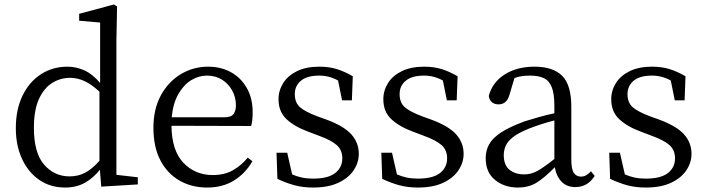

<svg xmlns="http://www.w3.org/2000/svg" viewBox="-20 -827 3168 861"><path d="M426 -106V-416Q388 -451 356.5 -464.5Q325 -478 295 -478Q251 -478 214 -455Q177 -432 154.5 -382.5Q132 -333 132 -254Q132 -141 178 -88.5Q224 -36 292 -36Q330 -36 361 -52Q392 -68 426 -106ZM502 -43 598 -32V0L434 10L428 -66Q398 -28 360 -7Q322 14 272 14Q206 14 156.5 -20Q107 -54 79 -114Q51 -174 51 -252Q51 -336 81 -398Q111 -460 163.5 -494Q216 -528 283 -528Q320 -528 357 -512Q394 -496 429 -455V-726L335 -734V-765L491 -807L505 -798L502 -645Z M750 -301H984Q1017 -301 1027.5 -316Q1038 -331 1038 -355Q1038 -390 1021.5 -420.5Q1005 -451 976 -469.5Q947 -488 908 -488Q871 -488 837.5 -467.5Q804 -447 780 -405.5Q756 -364 750 -301ZM1106 -262 749 -263Q750 -152 802.5 -97Q855 -42 934 -42Q987 -42 1024.5 -63.5Q1062 -85 1091 -120L1112 -104Q1081 -50 1030 -18Q979 14 909 14Q839 14 784.5 -17.5Q730 -49 699 -108.5Q668 -168 668 -254Q668 -338 701.5 -399.5Q735 -461 791 -494.5Q847 -528 913 -528Q971 -528 1016 -503Q1061 -478 1087 -432Q1113 -386 1113 -324Q1113 -283 1106 -262Z M1404 -305 1443 -291Q1522 -262 1555.5 -224.5Q1589 -187 1589 -137Q1589 -98 1566 -63.5Q1543 -29 1497.5 -7.5Q1452 14 1384 14Q1339 14 1301.5 4Q1264 -6 1224 -25L1220 -142H1268L1290 -45Q1310 -36 1333 -31Q1356 -26 1384 -26Q1451 -26 1483 -51Q1515 -76 1515 -117Q1515 -154 1490.5 -176Q1466 -198 1411 -218L1361 -237Q1301 -259 1265 -292.5Q1229 -326 1229 -382Q1229 -421 1250 -454.5Q1271 -488 1312 -508Q1353 -528 1412 -528Q1456 -528 1491 -517Q1526 -506 1562 -485L1558 -377H1514L1496 -466Q1456 -488 1412 -488Q1357 -488 1329.5 -465Q1302 -442 1302 -405Q1302 -367 1325 -346.5Q1348 -326 1404 -305Z M1874 -305 1913 -291Q1992 -262 2025.5 -224.5Q2059 -187 2059 -137Q2059 -98 2036 -63.5Q2013 -29 1967.5 -7.5Q1922 14 1854 14Q1809 14 1771.5 4Q1734 -6 1694 -25L1690 -142H1738L1760 -45Q1780 -36 1803 -31Q1826 -26 1854 -26Q1921 -26 1953 -51Q1985 -76 1985 -117Q1985 -154 1960.5 -176Q1936 -198 1881 -218L1831 -237Q1771 -259 1735 -292.5Q1699 -326 1699 -382Q1699 -421 1720 -454.5Q1741 -488 1782 -508Q1823 -528 1882 -528Q1926 -528 1961 -517Q1996 -506 2032 -485L2028 -377H1984L1966 -466Q1926 -488 1882 -488Q1827 -488 1799.5 -465Q1772 -442 1772 -405Q1772 -367 1795 -346.5Q1818 -326 1874 -305Z M2466 -114V-287Q2435 -279 2404.5 -269Q2374 -259 2354 -251Q2306 -232 2281 -212.5Q2256 -193 2247.5 -172.5Q2239 -152 2239 -132Q2239 -87 2264.5 -66Q2290 -45 2331 -45Q2362 -45 2390 -60.5Q2418 -76 2466 -114ZM2630 -59 2647 -38Q2629 -11 2607.5 0.5Q2586 12 2560 12Q2522 12 2498.5 -12Q2475 -36 2468 -77Q2422 -30 2386.5 -8Q2351 14 2302 14Q2242 14 2200 -20Q2158 -54 2158 -118Q2158 -152 2173.5 -180Q2189 -208 2227 -233Q2265 -258 2333 -283Q2362 -292 2397 -302Q2432 -312 2466 -319V-351Q2466 -406 2454.5 -435.5Q2443 -465 2419 -476.5Q2395 -488 2357 -488Q2341 -488 2323.5 -486Q2306 -484 2287 -477L2265 -403Q2253 -359 2216 -359Q2197 -359 2185.5 -369Q2174 -379 2172 -397Q2188 -458 2243 -493Q2298 -528 2377 -528Q2460 -528 2501 -487Q2542 -446 2542 -348V-111Q2542 -68 2553.5 -51.5Q2565 -35 2585 -35Q2598 -35 2608.5 -41Q2619 -47 2630 -59Z M2896 -305 2935 -291Q3014 -262 3047.5 -224.5Q3081 -187 3081 -137Q3081 -98 3058 -63.5Q3035 -29 2989.5 -7.5Q2944 14 2876 14Q2831 14 2793.5 4Q2756 -6 2716 -25L2712 -142H2760L2782 -45Q2802 -36 2825 -31Q2848 -26 2876 -26Q2943 -26 2975 -51Q3007 -76 3007 -117Q3007 -154 2982.5 -176Q2958 -198 2903 -218L2853 -237Q2793 -259 2757 -292.5Q2721 -326 2721 -382Q2721 -421 2742 -454.5Q2763 -488 2804 -508Q2845 -528 2904 -528Q2948 -528 2983 -517Q3018 -506 3054 -485L3050 -377H3006L2988 -466Q2948 -488 2904 -488Q2849 -488 2821.5 -465Q2794 -442 2794 -405Q2794 -367 2817 -346.5Q2840 -326 2896 -305Z"/></svg>

Font: Shippori Mincho TTF
Style: Regular
Weight: 400
Version: Version 2.100